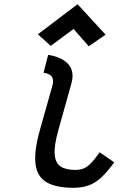

<svg xmlns="http://www.w3.org/2000/svg" viewBox="-20 -879 640 913"><path d="M330 14Q247 14 202 -12Q157 -38 149 -98.5Q141 -159 170 -262L229 -471Q237 -498 227 -513.5Q217 -529 187 -533L209 -618Q274 -608 304.5 -574Q335 -540 320 -484L258 -262Q237 -188 240 -146Q243 -104 268 -87.5Q293 -71 338 -71Q361 -71 378 -78Q395 -85 413 -103.5Q431 -122 454 -155L523 -107Q491 -62 461.5 -35Q432 -8 400.5 3Q369 14 330 14ZM402 -659 330 -741 221 -661 160 -716 349 -859 482 -714Z"/></svg>

Font: Victor Mono Thin SemiBold
Style: Italic
Weight: 600
Italic angle: -12°
Monospace: yes
Version: Version 1.561;gftools[0.9.30]